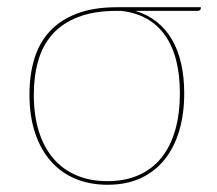

<svg xmlns="http://www.w3.org/2000/svg" viewBox="-20 -505 599 531"><path d="M354 -475Q387.5 -465 413 -445Q438.5 -425 455.5 -395.8Q472.5 -366.5 481 -329Q489.5 -291.5 489.5 -247Q489.5 -190.5 475.8 -143.8Q462 -97 435.2 -63.8Q408.5 -30.5 369 -12.2Q329.5 6 277.5 6Q228.5 6 188.8 -10.5Q149 -27 120.8 -59Q92.5 -91 77 -137.5Q61.5 -184 61.5 -244Q61.5 -298 75 -342.5Q88.5 -387 117.8 -418.5Q147 -450 192.8 -467.5Q238.5 -485 303 -485H535.5V-483Q535.5 -480 533.5 -477.5Q531.5 -475 526 -475ZM477.5 -247Q477.5 -350 435.8 -408.2Q394 -466.5 314 -475H303.5Q240.5 -475 196.5 -458Q152.5 -441 125.2 -410.5Q98 -380 85.8 -337.2Q73.5 -294.5 73.5 -243.5Q73.5 -186 87.5 -141.5Q101.5 -97 127.8 -66.5Q154 -36 191.8 -20Q229.5 -4 277 -4Q326.5 -4 364.2 -21Q402 -38 427 -69.5Q452 -101 464.8 -146Q477.5 -191 477.5 -247Z"/></svg>

Font: Lato Hairline
Style: Regular
Weight: 100
Designer: Lukasz Dziedzic
Foundry: tyPoland Lukasz Dziedzic
Version: Version 2.007; 2014-02-27